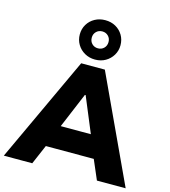

<svg xmlns="http://www.w3.org/2000/svg" viewBox="-152 -1127 1098 1239"><g transform="rotate(15 397.0 -507.0)"><path d="M-10 0 318 -705H476L804 0H612L529 -193L602 -130H190L263 -193L180 0ZM394 -514 277 -235 250 -279H542L515 -235L399 -514ZM397 -751Q359 -751 328 -768.5Q297 -786 279 -816Q261 -846 261 -883Q261 -920 279 -950Q297 -980 328 -997Q359 -1014 397 -1014Q436 -1014 466.5 -997Q497 -980 515 -950Q533 -920 533 -882Q533 -846 515 -816Q497 -786 466.5 -768.5Q436 -751 397 -751ZM397 -826Q421 -826 437 -842Q453 -858 453 -883Q453 -907 437 -923Q421 -939 397 -939Q373 -939 357 -923Q341 -907 341 -883Q341 -858 357 -842Q373 -826 397 -826Z"/></g></svg>

Font: Nunito Sans 9pt Black
Style: Regular
Weight: 900
Version: Version 3.101;gftools[0.9.27]